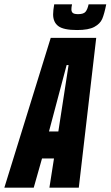

<svg xmlns="http://www.w3.org/2000/svg" viewBox="-67 -862 508 882"><path d="M-47 0 166 -688H375L295 0H160L181 -134H126L88 0ZM158 -258H201L248 -563H239ZM177 -796Q177 -814 182 -842H264Q261 -830 261 -819Q261 -808 267.5 -802.5Q274 -797 292 -797Q317 -797 326 -808Q335 -819 340 -842H421Q412 -797 402.5 -775Q393 -753 366.5 -738.5Q340 -724 287 -724Q225 -724 201 -742Q177 -760 177 -796Z"/></svg>

Font: Saira Ultra Condensed Black
Style: Italic
Weight: 900
Width: 1
Italic angle: -12°
Designer: Hector Gatti with collaboration of the Omnibus-Type team
Foundry: Omnibus-Type
Version: Version 1.001; ttfautohint (v1.8)